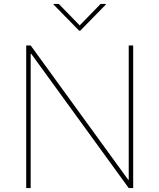

<svg xmlns="http://www.w3.org/2000/svg" viewBox="-20 -959 813 979"><path d="M113.6 -727.3H136.4L633.5 -42.6H636.4V-727.3H659.1V0H636.4L139.2 -684.7H136.4V0H113.6ZM279.8 -938.9 386.4 -829.5 492.9 -938.9H519.9V-936.1L389.2 -802.6H383.5L252.8 -936.1V-938.9Z"/></svg>

Font: Inter P Thin
Style: Regular
Weight: 100
Designer: Rasmus Andersson
Foundry: rsms
Version: Version 3.018;git-588b23468